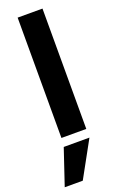

<svg xmlns="http://www.w3.org/2000/svg" viewBox="-194 -752 652 1060"><g transform="rotate(-20 132.5 -222.5)"><path d="M95 262H-11L60 51H211ZM211 0H65V-707H211Z"/></g></svg>

Font: Hind Kochi
Style: Bold
Weight: 700
Designer: Dhruvi Tolia
Foundry: Indian Type Foundry
Version: Version 0.702;PS 1.0;hotconv 1.0.81;makeotf.lib2.5.63406